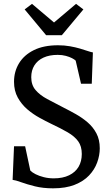

<svg xmlns="http://www.w3.org/2000/svg" viewBox="-20 -992 583 1020"><path d="M262 8.5Q208.5 8.5 165.5 -2.2Q122.5 -13 92.2 -24Q62 -35 47 -36.5L54.5 -215H113.5L141 -86Q150.5 -76 169.2 -66.5Q188 -57 212.8 -50.8Q237.5 -44.5 265.5 -44.5Q313.5 -44.5 347 -60.8Q380.5 -77 397.5 -106Q414.5 -135 414.5 -174Q414.5 -215 395.5 -241.2Q376.5 -267.5 340 -288.8Q303.5 -310 251.5 -334.5Q223.5 -348 189.8 -366.5Q156 -385 125.2 -411.2Q94.5 -437.5 74.5 -473.5Q54.5 -509.5 54.5 -557.5Q54.5 -612.5 81.5 -656.5Q108.5 -700.5 160.5 -726Q212.5 -751.5 288 -751.5Q322.5 -751.5 351.8 -746.2Q381 -741 404.8 -734Q428.5 -727 446 -721Q463.5 -715 473.5 -713.5L467.5 -547H410.5L382 -670Q376 -676 362.5 -683Q349 -690 329.8 -695.2Q310.5 -700.5 286.5 -700.5Q242.5 -700.5 211 -686Q179.5 -671.5 162.8 -644.8Q146 -618 146 -582Q146 -540.5 168.8 -513.8Q191.5 -487 230.5 -466Q269.5 -445 318.5 -420Q350.5 -404 384 -385Q417.5 -366 446 -341.5Q474.5 -317 492.2 -283.5Q510 -250 510 -204Q510 -166.5 496.2 -128.8Q482.5 -91 453.2 -60Q424 -29 376.5 -10.2Q329 8.5 262 8.5ZM225 -805 111 -942 150 -971.5 267 -872.5 384 -971.5 423 -942 308.5 -805Z"/></svg>

Font: Merriweather 24pt SemiCondensed
Style: Regular
Weight: 400
Width: 4
Designer: Eben Sorkin
Foundry: Eben Sorkin
Version: Version 2.100